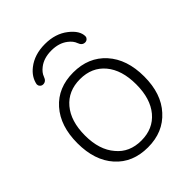

<svg xmlns="http://www.w3.org/2000/svg" viewBox="-211 -880 986 986"><g transform="rotate(-45 282.5 -387.0)"><path d="M461.9 -85.9Q395.5 -11.7 284.7 -11.7Q173.8 -11.7 108.4 -85Q43 -158.2 43 -283.2Q43 -408.2 108.4 -481.9Q173.8 -555.7 284.7 -555.7Q395.5 -555.7 461.9 -481.9Q528.3 -408.2 528.3 -283.2Q528.3 -158.2 461.9 -85.9ZM150.4 -120.1Q199.2 -60.5 285.2 -60.5Q371.1 -60.5 420.9 -120.1Q470.7 -179.7 470.7 -283.7Q470.7 -387.7 420.9 -447.3Q371.1 -506.8 285.2 -506.8Q199.2 -506.8 148.9 -447.3Q98.6 -387.7 98.6 -283.7Q98.6 -179.7 150.4 -120.1ZM460.9 -642.6Q460.9 -634.8 455.1 -628.9Q448.2 -621.1 437.5 -621.1Q416 -621.1 407.2 -646.5Q399.4 -668.9 375 -687.5Q339.8 -714.8 285.2 -714.8Q230.5 -714.8 195.3 -687.5Q170.9 -668.9 163.1 -646.5Q154.3 -621.1 132.8 -621.1Q122.1 -621.1 115.2 -628.9Q109.4 -634.8 109.4 -642.6Q109.4 -644.5 109.4 -646.5Q118.2 -690.4 158.2 -721.7Q209 -761.7 285.2 -761.7Q361.3 -761.7 412.1 -721.7Q460.9 -683.6 460.9 -642.6Z"/></g></svg>

Font: irohamaru Light
Style: Regular
Weight: 200
Designer: [Source Han Sans]
Ryoko NISHIZUKA  (kana & ideographs); Paul D. Hunt (Latin, Greek & Cyrillic); Wenlong ZHANG  (bopomofo
Version: Version 1.01